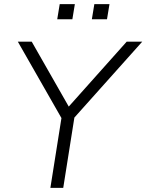

<svg xmlns="http://www.w3.org/2000/svg" viewBox="-20 -906 706 926"><path d="M223 0 281 -366 287 -318 66 -705H133L319 -379H300L591 -705H666L320 -318L343 -366L285 0ZM423 -813 435 -886H508L496 -813ZM256 -813 268 -886H341L329 -813Z"/></svg>

Font: Nunito Sans 12pt Light
Style: Italic
Weight: 300
Italic angle: -9°
Designer: Vernon Adams
Foundry: Vernon Adams
Version: Version 3.101;gftools[0.9.27]